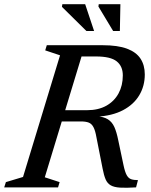

<svg xmlns="http://www.w3.org/2000/svg" viewBox="-41 -891 716 913"><path d="M373 -367Q426.5 -367 464.5 -388.2Q502.5 -409.5 522.8 -447Q543 -484.5 543 -532.5Q543 -576 514 -599.2Q485 -622.5 416 -622.5H268L293.5 -676H447Q519 -676 563 -659.5Q607 -643 627.2 -612Q647.5 -581 647.5 -537Q647.5 -482 621.2 -438Q595 -394 543.8 -367Q492.5 -340 417.5 -336V-338.5Q452.5 -336 472.2 -323.5Q492 -311 502.8 -287Q513.5 -263 521 -225.5L546 -107Q553 -73.5 561.5 -58.2Q570 -43 582.8 -38.8Q595.5 -34.5 615 -34.5L606 0Q559 3 530.2 1.2Q501.5 -0.5 485.5 -9.8Q469.5 -19 461.2 -38.2Q453 -57.5 447 -89L417.5 -238.5Q412 -270.5 403.2 -286.8Q394.5 -303 380.5 -308.2Q366.5 -313.5 344 -313.5H181L190 -367ZM172 -48 242.5 -25 235 0H-21L-13 -25L68.5 -49.5L244.5 -628L174 -651.5L181.5 -676H363ZM406.5 -743.5H370L253.5 -858.5L255.5 -871H364ZM529 -743.5H497L427 -860L428.5 -871H531.5Z"/></svg>

Font: Newsreader 16pt 16pt Medium
Style: Italic
Weight: 500
Italic angle: -17°
Version: Version 1.003